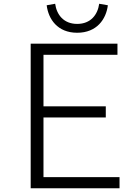

<svg xmlns="http://www.w3.org/2000/svg" viewBox="-20 -1000 740 1020"><path d="M228 -972C237 -899 285 -826 390 -826C495 -826 544 -899 553 -972L507 -980C499 -922 462 -873 390 -873C318 -873 281 -922 273 -980ZM143 -768V0H615V-59H211V-376H542V-435H211V-709H604V-768Z"/></svg>

Font: Kawkab Mono Light
Style: Regular
Weight: 300
Monospace: yes
Designer: Abdullah Arif
Foundry: Abdullah Arif
Version: Version 1.000;PS 000.500;hotconv 1.0.88;makeotf.lib2.5.64775